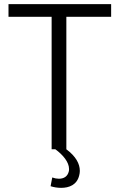

<svg xmlns="http://www.w3.org/2000/svg" viewBox="-20 -720 577 926"><path d="M516 -639V-700H21V-639H229V0H247C284 27 313 62 313 95C313 99 313 102 312 106C306 132 287 142 264 142C254 142 243 140 232 136L224 178C239 183 257 186 275 186C313 186 351 172 362 126C364 119 365 111 365 104C365 70 346 34 300 0V-639Z"/></svg>

Font: Arthouse Owned
Style: Regular
Weight: 400
Designer: Jeremy Tribby
Foundry: Tribby Type
Version: Version 1.000;PS 001.000;hotconv 1.0.88;makeotf.lib2.5.64775